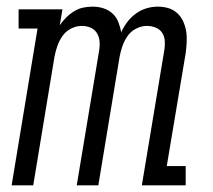

<svg xmlns="http://www.w3.org/2000/svg" viewBox="-20 -558 640 578"><path d="M15 0 93 -472H36V-530H168L160 -482Q168 -494 179 -505Q190 -516 203 -524Q216 -532 230 -535Q244 -538 259 -538Q276 -538 291.5 -533Q307 -528 318.5 -517.5Q330 -507 336 -492Q342 -477 345 -461Q352 -477 363 -491.5Q374 -506 389 -517Q404 -528 421 -533Q438 -538 455 -538Q472 -538 487 -533.5Q502 -529 513.5 -518.5Q525 -508 531.5 -493.5Q538 -479 540.5 -463.5Q543 -448 542 -431Q541 -414 539 -398L482 -58H539V0H407L475 -409Q477 -422 476 -435.5Q475 -449 468 -459.5Q461 -470 448.5 -475Q436 -480 422 -480Q406 -480 390 -472Q374 -464 364 -449.5Q354 -435 348.5 -419Q343 -403 340 -387L276 0H211L279 -409Q281 -422 279.5 -435.5Q278 -449 271 -459.5Q264 -470 252 -475Q240 -480 226 -480Q210 -480 194 -472Q178 -464 168 -449.5Q158 -435 152.5 -419Q147 -403 144 -387L80 0Z"/></svg>

Font: Iosevka Slab Light Extended
Style: Italic
Weight: 300
Width: 7
Italic angle: -9°
Monospace: yes
Designer: Belleve Invis
Foundry: Belleve Invis
Version: Version 11.1.0; ttfautohint (v1.8.3)